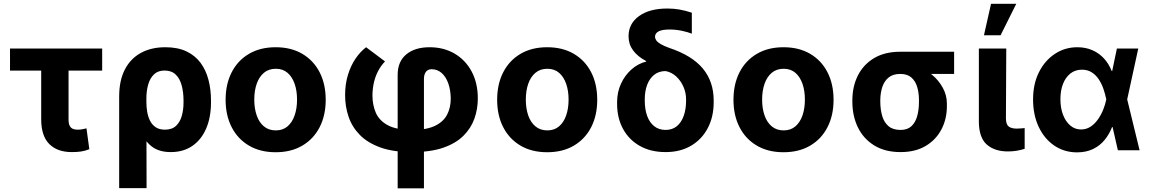

<svg xmlns="http://www.w3.org/2000/svg" viewBox="-20 -806 6174 1030"><path d="M528.1 -545.5V-427.2H33.7V-545.5ZM201 -545.5H347.7V-165.5Q347.7 -143.8 353.5 -131.9Q359.4 -120 370 -115.2Q380.7 -110.4 394.9 -110.4Q411.6 -110.4 421.9 -112.6Q432.2 -114.7 443.9 -117.5L459.2 -5.7Q436.4 3.6 415 6.7Q393.5 9.9 365.1 9.9Q287.3 9.9 244.1 -33.6Q201 -77.1 201 -166.2Z M619.3 203.1V-288.4Q619.3 -373.9 649.7 -432.9Q680 -491.8 735.8 -522.2Q791.5 -552.6 866.8 -552.6Q933.9 -552.6 980.6 -530.2Q1027.3 -507.8 1056.3 -468.4Q1085.2 -429 1098.5 -377.3Q1111.9 -325.6 1111.9 -267V-257.1Q1111.9 -176.8 1086.1 -116.8Q1060.4 -56.8 1012.1 -23.4Q963.8 9.9 896.3 9.9Q832.4 9.9 793.3 -20.8Q754.3 -51.5 732.4 -106Q710.6 -160.5 697.8 -232.6L765.3 -257.8Q765.3 -233 769.5 -207Q773.8 -181.1 784.4 -159.3Q795.1 -137.4 814.6 -123.9Q834.2 -110.4 864.7 -110.4Q903.8 -110.4 925.6 -132.1Q947.4 -153.8 956.1 -187.5Q964.8 -221.2 964.5 -257.1V-267Q964.5 -310.4 954.9 -346.9Q945.3 -383.5 923.1 -405.5Q900.9 -427.6 862.6 -427.6Q827.1 -427.6 805.6 -406.6Q784.1 -385.7 774.5 -350.9Q764.9 -316.1 765.3 -274.5L766.3 203.1Z M1458.8 10.7Q1376.1 10.7 1315.9 -24.7Q1255.7 -60 1223 -123.4Q1190.3 -186.8 1190.3 -270.6Q1190.3 -355.1 1223 -418.5Q1255.7 -481.9 1315.9 -517.2Q1376.1 -552.6 1458.8 -552.6Q1541.5 -552.6 1601.7 -517.2Q1661.9 -481.9 1694.6 -418.5Q1727.3 -355.1 1727.3 -270.6Q1727.3 -186.8 1694.6 -123.4Q1661.9 -60 1601.7 -24.7Q1541.5 10.7 1458.8 10.7ZM1459.5 -106.5Q1497.2 -106.5 1522.4 -128Q1547.6 -149.5 1560.5 -186.8Q1573.5 -224.1 1573.5 -271.7Q1573.5 -319.2 1560.5 -356.5Q1547.6 -393.8 1522.4 -415.5Q1497.2 -437.1 1459.5 -437.1Q1421.5 -437.1 1395.8 -415.5Q1370 -393.8 1357.1 -356.5Q1344.1 -319.2 1344.1 -271.7Q1344.1 -224.1 1357.1 -186.8Q1370 -149.5 1395.8 -128Q1421.5 -106.5 1459.5 -106.5Z M2113.3 204.5V-404.5Q2113.3 -475.9 2159.4 -514.2Q2205.6 -552.6 2284.8 -552.6Q2360.4 -552.6 2418.9 -518.3Q2477.3 -484 2510.3 -422.2Q2543.3 -360.4 2543.3 -277.7Q2543.3 -221.2 2525 -169.6Q2506.7 -117.9 2465.9 -77.4Q2425.1 -36.9 2357.6 -13.5Q2290.1 9.9 2191.1 9.9Q2089.8 9.9 2020.8 -14.9Q1951.7 -39.8 1910 -82.6Q1868.3 -125.4 1849.8 -180.2Q1831.3 -235.1 1831.3 -295.1Q1831.3 -353.7 1846.2 -403.2Q1861.2 -452.8 1886.7 -490.6Q1912.3 -528.4 1943.9 -552.6L2045.5 -476.6Q2024.1 -454.2 2009.4 -426.8Q1994.7 -399.5 1986.7 -366.7Q1978.7 -333.8 1978 -295.1Q1978 -242.5 1996.4 -200.5Q2014.9 -158.4 2061.4 -133.7Q2108 -109 2191.1 -109Q2267 -109 2312.5 -130.5Q2358 -152 2378 -190Q2398.1 -228 2398.1 -277.7Q2397.4 -323.2 2384.8 -358.7Q2372.2 -394.2 2349.3 -414.4Q2326.3 -434.7 2295.5 -434.7Q2275.2 -434.7 2264.7 -420.5Q2254.3 -406.2 2254.3 -382.8V204.5Z M2915.5 10.7Q2832.7 10.7 2772.5 -24.7Q2712.4 -60 2679.7 -123.4Q2647 -186.8 2647 -270.6Q2647 -355.1 2679.7 -418.5Q2712.4 -481.9 2772.5 -517.2Q2832.7 -552.6 2915.5 -552.6Q2998.2 -552.6 3058.4 -517.2Q3118.6 -481.9 3151.3 -418.5Q3183.9 -355.1 3183.9 -270.6Q3183.9 -186.8 3151.3 -123.4Q3118.6 -60 3058.4 -24.7Q2998.2 10.7 2915.5 10.7ZM2916.2 -106.5Q2953.8 -106.5 2979 -128Q3004.3 -149.5 3017.2 -186.8Q3030.2 -224.1 3030.2 -271.7Q3030.2 -319.2 3017.2 -356.5Q3004.3 -393.8 2979 -415.5Q2953.8 -437.1 2916.2 -437.1Q2878.2 -437.1 2852.5 -415.5Q2826.7 -393.8 2813.7 -356.5Q2800.8 -319.2 2800.8 -271.7Q2800.8 -224.1 2813.7 -186.8Q2826.7 -149.5 2852.5 -128Q2878.2 -106.5 2916.2 -106.5Z M3351.9 -610.8Q3351.6 -678.6 3407.8 -719.5Q3464.1 -760.3 3560 -760.3Q3594.5 -760.3 3625.5 -754.8Q3656.6 -749.3 3691.4 -737.9V-625.4Q3670.1 -633.9 3637.8 -640.8Q3605.5 -647.7 3571.7 -647.7Q3532 -647.7 3513 -637.6Q3494 -627.5 3494 -608.7Q3494 -599.1 3500.7 -589.3Q3507.5 -579.5 3524.1 -569.6Q3540.8 -559.7 3570.3 -549Q3692.1 -508.5 3750.4 -438.4Q3808.6 -368.3 3808.6 -267V-257.1Q3808.6 -179 3776.8 -118.6Q3745 -58.2 3687.1 -24.1Q3629.3 9.9 3550.8 9.9Q3470.9 9.9 3412.5 -23.1Q3354 -56.1 3322.3 -114.5Q3290.5 -172.9 3290.5 -248.6V-258.5Q3290.5 -311.4 3311.1 -356.5Q3331.7 -401.6 3367.2 -433.2Q3402.7 -464.8 3447.1 -475.9L3446 -478.7Q3400.2 -502.8 3376.1 -535.9Q3351.9 -568.9 3351.9 -610.8ZM3438.9 -273.8V-265.6Q3438.9 -220.2 3451.5 -184.8Q3464.1 -149.5 3489.2 -129.3Q3514.2 -109 3550.8 -109Q3586.6 -109 3611 -129.1Q3635.3 -149.1 3647.9 -184.7Q3660.5 -220.2 3660.5 -265.6V-273.8Q3660.5 -308.6 3646.3 -340.9Q3632.1 -373.2 3607.4 -396Q3582.7 -418.7 3550.8 -424.7Q3514.6 -424.7 3489.5 -404.8Q3464.5 -384.9 3451.7 -350.9Q3438.9 -316.8 3438.9 -273.8Z M4183.2 10.7Q4100.5 10.7 4040.3 -24.7Q3980.1 -60 3947.4 -123.4Q3914.8 -186.8 3914.8 -270.6Q3914.8 -355.1 3947.4 -418.5Q3980.1 -481.9 4040.3 -517.2Q4100.5 -552.6 4183.2 -552.6Q4266 -552.6 4326.2 -517.2Q4386.4 -481.9 4419 -418.5Q4451.7 -355.1 4451.7 -270.6Q4451.7 -186.8 4419 -123.4Q4386.4 -60 4326.2 -24.7Q4266 10.7 4183.2 10.7ZM4183.9 -106.5Q4221.6 -106.5 4246.8 -128Q4272 -149.5 4285 -186.8Q4297.9 -224.1 4297.9 -271.7Q4297.9 -319.2 4285 -356.5Q4272 -393.8 4246.8 -415.5Q4221.6 -437.1 4183.9 -437.1Q4146 -437.1 4120.2 -415.5Q4094.5 -393.8 4081.5 -356.5Q4068.5 -319.2 4068.5 -271.7Q4068.5 -224.1 4081.5 -186.8Q4094.5 -149.5 4120.2 -128Q4146 -106.5 4183.9 -106.5Z M4552.6 -258.5V-269.9Q4552.9 -343.4 4582.7 -402Q4612.6 -460.6 4669.7 -494.5Q4726.9 -528.4 4809.7 -528.4Q4821.4 -522 4831.9 -505.9Q4842.3 -489.7 4859.4 -472.8Q4876.4 -456 4907 -446.4Q4945.7 -433.6 4980.6 -404.5Q5015.6 -375.4 5037.8 -335Q5060 -294.7 5059.7 -248.6V-238.6Q5060 -168.7 5030.7 -112.4Q5001.4 -56.1 4946 -23.1Q4890.6 9.9 4811.1 9.9Q4728.3 9.9 4670.6 -25.4Q4612.9 -60.7 4582.9 -121.4Q4552.9 -182.2 4552.6 -258.5ZM4702.4 -269.9V-258.5Q4702.8 -217.3 4712.9 -183.2Q4723 -149.1 4746.6 -129.1Q4770.2 -109 4811.1 -109Q4848 -109 4869.5 -129.1Q4891 -149.1 4900.4 -183.2Q4909.8 -217.3 4909.8 -258.5V-269.9Q4909.8 -307.5 4900.4 -339.3Q4891 -371.1 4869.1 -390.3Q4847.3 -409.4 4809.7 -409.4Q4770.6 -409.4 4747.2 -390.3Q4723.7 -371.1 4713.2 -339.3Q4702.8 -307.5 4702.4 -269.9ZM5098.4 -528.4V-409.4H4809.7V-528.4Z M5231.2 -545.5H5378.2L5376.4 -170.8Q5376.8 -138.1 5391.5 -127.1Q5406.2 -116.1 5433.9 -116.1Q5448.2 -116.1 5458.5 -117.2Q5468.8 -118.3 5476.9 -119V-7.8Q5458.1 -1.4 5435.2 2.5Q5412.3 6.4 5387.1 6.4Q5315.7 6.4 5273.8 -30.5Q5231.9 -67.5 5231.2 -152.7ZM5258.5 -616.8 5296.5 -785.5H5431.8L5347.7 -616.8Z M5757.1 11.4Q5688.6 11 5635.5 -25.2Q5582.4 -61.4 5552.2 -125.4Q5522 -189.3 5522 -272.7Q5522 -355.8 5553.6 -418.7Q5585.2 -481.5 5639 -517Q5692.8 -552.6 5759.6 -552.6Q5803.6 -552.6 5839.7 -536.9Q5875.7 -521.3 5902.2 -492.5Q5928.6 -463.8 5943.9 -424.7H5989.3L6026.6 -274.1L6093.4 0H5976.9L5914.4 -274.1Q5909.1 -301.1 5899.5 -329Q5889.9 -356.9 5874.5 -380.3Q5859 -403.8 5836.6 -418Q5814.3 -432.2 5784.1 -432.2Q5748.2 -432.2 5722.3 -411.8Q5696.4 -391.3 5682.5 -355.8Q5668.7 -320.3 5668.7 -273.8Q5668.7 -226.9 5682.7 -190.3Q5696.7 -153.8 5721.6 -132.6Q5746.4 -111.5 5779.5 -111.5Q5807.9 -111.5 5830.6 -126.6Q5853.3 -141.7 5870.2 -165.8Q5887.1 -190 5898.3 -217.9Q5909.4 -245.7 5914.4 -271.3L5971.6 -545.5H6086.3L6026.6 -271.3L5989.3 -124.3H5945.7Q5930.8 -85.6 5905.5 -54.9Q5880.3 -24.1 5843.4 -6.4Q5806.5 11.4 5757.1 11.4Z"/></svg>

Font: InterMG
Style: Bold
Weight: 700
Designer: Rasmus Andersson
Foundry: rsms
Version: Version 3.019;December 26, 2023;FontCreator 15.0.0.2955 64-b